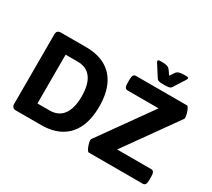

<svg xmlns="http://www.w3.org/2000/svg" viewBox="-145 -1036 1428 1296"><g transform="rotate(30 569.0 -388.0)"><path d="M60.1 0ZM60.1 -34.7V-573.2Q60.1 -591.3 68.4 -599.4Q76.7 -607.4 94.7 -607.4H289.1Q378.4 -607.4 440.7 -572.5Q502.9 -537.6 534.9 -469.7Q566.9 -401.9 566.9 -304.2Q566.9 -206.1 534.9 -138.2Q502.9 -70.3 440.7 -35.2Q378.4 0 289.1 0H94.7Q76.7 0 68.4 -8.3Q60.1 -16.6 60.1 -34.7ZM289.1 -113.8Q358.4 -113.8 394 -162.4Q429.7 -210.9 429.7 -304.2Q429.7 -397 394 -445.6Q358.4 -494.1 289.1 -494.1H194.8V-113.8ZM627 -77.6Q627 -80.1 628.4 -85.9L919.4 -494.1H678.2Q664.6 -494.1 658.4 -504.4Q652.3 -514.6 652.3 -537.6V-564Q652.3 -586.9 658.4 -597.2Q664.6 -607.4 678.2 -607.4H1075.2Q1081.5 -607.4 1089.1 -592.8Q1096.7 -578.1 1101.8 -558.8Q1106.9 -539.6 1106.9 -527.8Q1106.9 -522.5 1106 -521L815.9 -113.8H1081.1Q1094.7 -113.8 1100.8 -103.5Q1106.9 -93.3 1106.9 -70.8V-43.5Q1106.9 -20.5 1100.8 -10.3Q1094.7 0 1081.1 0H661.1Q653.8 0 646 -14.2Q638.2 -28.3 632.6 -47.1Q627 -65.9 627 -77.6ZM813.5 -666.5 756.8 -754.9Q752 -761.7 752 -768.1Q752 -772.5 756.1 -774.4Q760.3 -776.4 769.5 -776.4H788.6Q810.1 -776.4 823.7 -772Q837.4 -767.6 846.7 -754.9L871.1 -720.7L895 -755.9Q902.8 -767.6 918 -772Q933.1 -776.4 954.1 -776.4H973.6Q990.2 -776.4 990.2 -768.1Q990.2 -761.7 985.4 -754.9L929.2 -666.5Q922.4 -655.8 910.4 -652.8Q898.4 -649.9 876 -649.9H866.7Q844.2 -649.9 832 -652.8Q819.8 -655.8 813.5 -666.5Z"/></g></svg>

Font: Jaldi
Style: Bold
Weight: 400
Designer: Pablo Cosgaya and Nicolas Silva
Foundry: Omnibus-Type
Version: Version 1.007